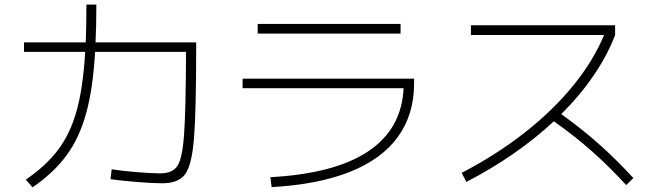

<svg xmlns="http://www.w3.org/2000/svg" viewBox="-20 -801 2852 832"><path d="M459 -24.4 463.9 -67.4Q506.8 -60.5 571.3 -55.2Q635.7 -49.8 673.8 -49.8Q726.6 -49.8 748.3 -81.3Q770 -112.8 777.6 -217.3Q785.2 -321.8 786.1 -576.2H392.1Q382.8 -416.5 353.3 -309.8Q323.7 -203.1 268.3 -127.7Q212.9 -52.2 121.1 10.7L91.8 -22.5Q180.2 -83 232.7 -153.1Q285.2 -223.1 312.7 -323.2Q340.3 -423.3 349.1 -576.2H84V-617.2H351.6Q354.5 -692.9 354.5 -781.2H397.5Q397.5 -687.5 394 -617.2H830.1V-595.7Q830.1 -317.4 820.6 -200.9Q811 -84.5 782 -45.7Q752.9 -6.8 683.6 -6.8Q642.6 -6.8 575.9 -12.2Q509.3 -17.6 459 -24.4Z M1729 -418.9H1031.2V-460H1774.4V-440.4Q1774.4 -304.7 1704.3 -208Q1634.3 -111.3 1496.6 -56.4Q1358.9 -1.5 1157.2 9.8L1151.4 -33.2Q1430.7 -48.3 1575.7 -145.3Q1720.7 -242.2 1729 -418.9ZM1096.7 -697.3H1715.8V-655.3H1096.7Z M2597.7 -649.4H2020.5V-691.4H2645.5V-649.4Q2611.8 -561 2552.7 -474.4Q2493.7 -387.7 2412.1 -306.6Q2500.5 -243.2 2575.2 -177Q2649.9 -110.8 2724.6 -29.3L2693.4 1Q2617.7 -81.5 2543.2 -147.2Q2468.8 -212.9 2379.9 -275.4Q2219.7 -126 2001 -12.7L1980.5 -51.8Q2131.3 -130.4 2253.9 -226.6Q2376.5 -322.8 2463.9 -430.2Q2551.3 -537.6 2597.7 -649.4Z"/></svg>

Font: Pretendard ExtraLight
Style: Regular
Weight: 200
Designer: Base glyphs from Inter by Rasmus Andersson; Hangeul glyphs from Noto Sans CJK(Source Han Sans) by Jang Soo-young and Kan
Foundry: Kil Hyung-jin
Version: Version 1.309